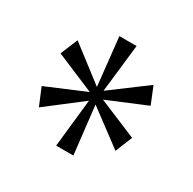

<svg xmlns="http://www.w3.org/2000/svg" viewBox="-97 -859 583 580"><g transform="rotate(30 195.0 -569.0)"><path d="M164 -378 182 -545 61 -452 36 -512 171 -569 36 -626 61 -686 182 -593 164 -760H224L205 -593L327 -684L351 -625L217 -569L351 -513L327 -454L205 -545L224 -378Z"/></g></svg>

Font: Noto Serif Bengali Condensed Light
Style: Regular
Weight: 300
Width: 3
Designer: Juan Bruce, Universal Thirst, Indian Type Foundry and the Monotype Design Team.
Foundry: Monotype Imaging Inc.
Version: Version 2.003; ttfautohint (v1.8.4.7-5d5b)